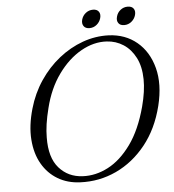

<svg xmlns="http://www.w3.org/2000/svg" viewBox="-58 -901 877 967"><g transform="rotate(-5 381.0 -417.5)"><path d="M515 -712.5Q599 -709 657.5 -660.2Q716 -611.5 738 -528Q760 -444.5 733.5 -337Q705 -222.5 641.2 -143Q577.5 -63.5 491.2 -23.2Q405 17 308.5 12.5Q245 10 195.8 -19.2Q146.5 -48.5 116.8 -100.2Q87 -152 81.8 -222.8Q76.5 -293.5 101 -378.5Q122.5 -454 164.5 -516.5Q206.5 -579 262.8 -623.8Q319 -668.5 383.5 -691.8Q448 -715 515 -712.5ZM323.5 -17Q389 -13.5 452.5 -46.5Q516 -79.5 568.5 -152Q621 -224.5 652 -340Q672.5 -417 671.5 -477Q670.5 -541.5 647.5 -586.2Q624.5 -631 586.8 -655.5Q549 -680 503 -682.5Q437.5 -686.5 372.5 -649.8Q307.5 -613 256.5 -542.2Q205.5 -471.5 181.5 -374Q170.5 -331 165.2 -294.5Q160 -258 160 -227Q158.5 -125 204.5 -72.8Q250.5 -20.5 323.5 -17ZM423 -757Q402.5 -757 393.5 -770Q384.5 -783 389.5 -802.5Q395 -822.5 411 -835.2Q427 -848 448 -848Q468 -848 477 -835.2Q486 -822.5 480.5 -802.5Q475 -783 459.2 -770Q443.5 -757 423 -757ZM598.5 -757Q578 -757 569 -770Q560 -783 565.5 -802.5Q570.5 -822.5 586.5 -835.2Q602.5 -848 623 -848Q644 -848 653 -835.2Q662 -822.5 656.5 -802.5Q651 -783 635 -770Q619 -757 598.5 -757Z"/></g></svg>

Font: Fraunces 9pt S000 Light
Style: Italic
Weight: 300
Italic angle: -16°
Version: Version 1.000; ttfautohint (v1.8.3)